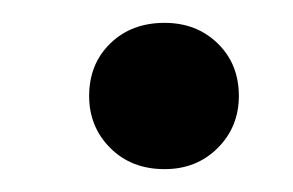

<svg xmlns="http://www.w3.org/2000/svg" viewBox="-20 -421 256 168"><path d="M124 -273Q95 -273 76.5 -291.5Q58 -310 58 -337Q58 -365 76.5 -383Q95 -401 124 -401Q152 -401 170.5 -383Q189 -365 189 -337Q189 -310 170.5 -291.5Q152 -273 124 -273Z"/></svg>

Font: DM Sans 20pt Medium
Style: Italic
Weight: 500
Italic angle: -10°
Version: Version 4.004;gftools[0.9.30]